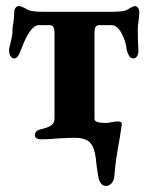

<svg xmlns="http://www.w3.org/2000/svg" viewBox="-20 -457 490 634"><path d="M304 123Q300 102 296 63Q291 27 276 12.5Q261 -2 226 -2Q209 -2 173 0Q143 3 113 3Q106 3 100.5 -0.5Q95 -4 95 -10Q95 -25 114 -30Q140 -36 150 -43.5Q160 -51 160 -67V-346Q160 -359 157 -366.5Q154 -374 143 -374H109Q79 -374 50 -294Q49 -292 45.5 -283.5Q42 -275 37.5 -269.5Q33 -264 27 -264Q19 -264 14.5 -272Q10 -280 10 -290Q10 -299 15 -316Q21 -340 21 -350Q21 -361 22 -368.5Q23 -376 24 -381Q27 -401 27 -417Q27 -426 31.5 -431.5Q36 -437 42 -437Q51 -437 69 -426Q81 -418 125 -418H347Q393 -418 402 -426Q408 -430 415 -433.5Q422 -437 426 -437Q431 -437 435.5 -431Q440 -425 440 -417Q440 -409 438 -391Q435 -375 435 -358Q435 -325 437 -291V-287Q437 -279 432.5 -271.5Q428 -264 420 -264Q411 -264 405.5 -274Q400 -284 398 -294Q396 -320 381.5 -347Q367 -374 348 -374H309Q298 -374 295 -367Q292 -360 292 -346V-64Q292 -51 330 -51Q336 -51 348.5 -53.5Q361 -56 368 -56Q382 -56 382 -49Q382 -40 381 -38L376 -5Q361 75 358 121Q357 138 349 147.5Q341 157 330 157Q319 157 312.5 147.5Q306 138 304 123Z"/></svg>

Font: EB Garamond
Style: Bold
Weight: 700
Designer: Georg Duffner and Octavio Pardo
Foundry: Georg Duffner
Version: Version 1.000; ttfautohint (v1.6)